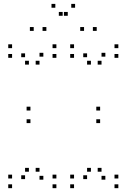

<svg xmlns="http://www.w3.org/2000/svg" viewBox="-20 -971 660 1001"><path d="M597 10V-10H577V10ZM597 -40.5V-60.5H577V-40.5ZM509.3 -75.8V-95.8H489.3V-75.8ZM529.3 -34.3V-54.3H509.3V-34.3ZM529.3 -675.7V-695.7H509.3V-675.7ZM509.3 -634.2V-654.2H489.3V-634.2ZM597 -669.5V-689.5H577V-669.5ZM597 -720V-740H577V-720ZM366 -720V-740H346V-720ZM366 -669.5V-689.5H346V-669.5ZM454 -634.2V-654.2H434V-634.2ZM434 -672.8V-692.8H414V-672.8ZM434 -37.2V-57.2H414V-37.2ZM454 -75.8V-95.8H434V-75.8ZM366 -40.5V-60.5H346V-40.5ZM366 10V-10H346V10ZM274 10V-10H254V10ZM274 -40.5V-60.5H254V-40.5ZM186 -75.8V-95.8H166V-75.8ZM206 -34.3V-54.3H186V-34.3ZM206 -675.7V-695.7H186V-675.7ZM186 -634.2V-654.2H166V-634.2ZM274 -669.5V-689.5H254V-669.5ZM274 -720V-740H254V-720ZM43 -720V-740H23V-720ZM43 -669.5V-689.5H23V-669.5ZM130.7 -634.2V-654.2H110.7V-634.2ZM110.7 -672.8V-692.8H90.7V-672.8ZM110.7 -37.2V-57.2H90.7V-37.2ZM130.7 -75.8V-95.8H110.7V-75.8ZM43 -40.5V-60.5H23V-40.5ZM43 10V-10H23V10ZM502 -329.2V-349.2H482V-329.2ZM502 -394.8V-414.8H482V-394.8ZM138.7 -394.8V-414.8H118.7V-394.8ZM138.7 -329.2V-349.2H118.7V-329.2ZM221.8 -810V-830H201.8V-810ZM333.3 -888.7V-908.7H313.3V-888.7ZM306.7 -888.7V-908.7H286.7V-888.7ZM418.2 -810V-830H398.2V-810ZM484.2 -810V-830H464.2V-810ZM371.5 -930.7V-950.7H351.5V-930.7ZM268.5 -930.7V-950.7H248.5V-930.7ZM155.8 -810V-830H135.8V-810Z"/></svg>

Font: Monaspace Xenon Dots Var
Style: Regular
Weight: 400
Designer: Riley Cran and the Lettermatic Team
Version: Version 1.100 (Monaspace Xenon Dots)